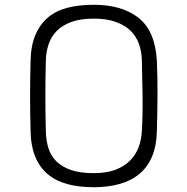

<svg xmlns="http://www.w3.org/2000/svg" viewBox="-20 -696 785 804"><path d="M373 88Q311 88 262.5 75Q214 62 180 33.5Q146 5 127.5 -40Q109 -85 108 -150Q106 -222 106 -293.5Q106 -365 108 -440Q109 -504 128 -549Q147 -594 180.5 -622.5Q214 -651 262.5 -663.5Q311 -676 373 -676Q491 -676 560.5 -621Q630 -566 637 -440Q640 -368 639.5 -293Q639 -218 637 -150Q636 -87 617 -41.5Q598 4 563.5 32.5Q529 61 480.5 74.5Q432 88 373 88ZM574 -445Q573 -481 561.5 -513Q550 -545 526 -568Q502 -591 464 -604.5Q426 -618 373 -618Q318 -618 280 -604.5Q242 -591 218.5 -567.5Q195 -544 184 -512Q173 -480 172 -444Q170 -371 170 -294Q170 -217 172 -145Q173 -108 182.5 -76.5Q192 -45 215 -21.5Q238 2 276 15.5Q314 29 373 29Q426 29 463 15Q500 1 524 -23Q548 -47 560 -78.5Q572 -110 574 -146Q578 -217 577 -293Q576 -369 574 -445Z"/></svg>

Font: Cafe24 Ssurround air
Style: Light
Weight: 300
Designer: Cafe24 thkim, hmlim, mnelim, sdjeong, hskwak & 4IRTF
Foundry: Cafe24
Version: Version 1.001